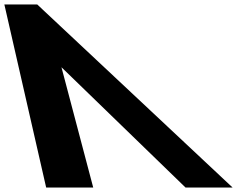

<svg xmlns="http://www.w3.org/2000/svg" viewBox="-149 -845 1127 865"><path d="M18.6 -825H-129.4L59 0H271L127.9 -542L687 0H899Z"/></svg>

Font: Hussar
Style: BdOpOblSeven
Weight: 700
Foundry: Cannot Into Space Fonts
Version: Version 2.00